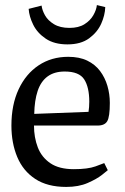

<svg xmlns="http://www.w3.org/2000/svg" viewBox="-20 -728 491 757"><path d="M241 9Q167 9 119 -22.5Q71 -54 48 -109Q25 -164 25 -233Q25 -315 53.5 -376Q82 -437 132.5 -470.5Q183 -504 249 -504Q293 -504 324 -489Q355 -474 374.5 -448Q394 -422 403.5 -389.5Q413 -357 413 -322Q413 -268 403 -250.5Q393 -233 365 -233H114Q114 -186 129 -147Q144 -108 178.5 -84.5Q213 -61 271 -61Q326 -61 356.5 -72Q387 -83 391 -85L405 -57Q402 -54 381.5 -38Q361 -22 325.5 -6.5Q290 9 241 9ZM115 -279 329 -287Q332 -305 332 -327Q332 -384 312 -415Q292 -446 235 -446Q194 -446 167.5 -426.5Q141 -407 128.5 -369.5Q116 -332 115 -279ZM246 -553Q194 -553 160.5 -575.5Q127 -598 111 -630.5Q95 -663 93 -693L144 -706Q146 -688 157.5 -667.5Q169 -647 193 -632.5Q217 -618 254 -618Q290 -618 313 -632.5Q336 -647 348 -668Q360 -689 362 -708L395 -700Q394 -668 379 -634.5Q364 -601 331.5 -577Q299 -553 246 -553Z"/></svg>

Font: Faustina
Style: Regular
Weight: 400
Designer: Alfonso Garcia
Foundry: http://www.omnibus-type.com
Version: Version 1.200